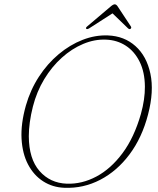

<svg xmlns="http://www.w3.org/2000/svg" viewBox="-20 -880 752 913"><path d="M493.5 -711.5Q571 -708.5 624.2 -660.8Q677.5 -613 695.2 -529.5Q713 -446 684 -335.5Q655.5 -225.5 596 -146Q536.5 -66.5 456.5 -25Q376.5 16.5 286.5 13Q230 11 185.2 -17.8Q140.5 -46.5 113.5 -97.8Q86.5 -149 82.5 -220Q78.5 -291 103 -378Q124.5 -453 165 -515.2Q205.5 -577.5 259 -622.2Q312.5 -667 372.8 -690.5Q433 -714 493.5 -711.5ZM297.5 -6.5Q369.5 -4 438.2 -40.5Q507 -77 562.5 -151.5Q618 -226 650 -338Q669.5 -408 669 -468Q668.5 -537 644 -586.5Q619.5 -636 578 -662.8Q536.5 -689.5 484.5 -691.5Q430 -694 375.8 -671.2Q321.5 -648.5 273.8 -605.5Q226 -562.5 190.2 -503.2Q154.5 -444 136.5 -373.5Q126.5 -334 121.8 -298.8Q117 -263.5 117 -232Q117.5 -124.5 167.8 -67Q218 -9.5 297.5 -6.5ZM600 -742.5Q595 -739.5 588.5 -745.5L515 -816.5L404.5 -745.5Q394.5 -739.5 390.5 -743Q386 -747 394 -754L505 -848Q518 -859.5 525.5 -859.5Q533.5 -859.5 540.5 -848L602.5 -754Q606.5 -747 600 -742.5Z"/></svg>

Font: Fraunces 72pt Soft Thin
Style: Italic
Weight: 100
Italic angle: -16°
Version: Version 1.000;[0bf87f6ff]